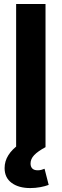

<svg xmlns="http://www.w3.org/2000/svg" viewBox="-20 -748 313 976"><path d="M211.4 -727.5V0H62V-727.5ZM133.8 208Q74.7 208 39.1 181.6Q3.4 155.3 3.4 106.4Q3.4 71.3 22.5 41Q41.5 10.7 76.7 -13.7L211.4 0Q172.4 21 153.8 40.5Q135.3 60.1 135.3 83Q135.3 99.6 144.3 108.6Q153.3 117.7 171.9 117.7Q181.2 117.7 189.9 115.5Q198.7 113.3 206.5 109.9L227.5 191.9Q210 198.7 184.8 203.4Q159.7 208 133.8 208Z"/></svg>

Font: Inter 20pt
Style: Bold
Weight: 700
Version: Version 4.001;git-66647c0bb